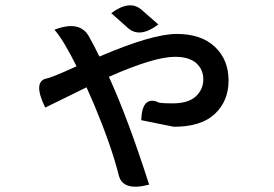

<svg xmlns="http://www.w3.org/2000/svg" viewBox="-20 -645 1040 730"><path d="M582 -552Q512 -499 467 -538L403 -595Q473 -647 518 -608L582 -552ZM271 -393Q222 -492 187 -532Q286 -570 320 -503Q337 -473 358 -430Q559 -516 652 -516Q745 -516 797 -467Q849 -418 849 -339Q849 -261 797 -212Q745 -163 641 -163L517 -188Q520 -279 578 -258Q579 -252 637 -252Q695 -252 724 -278Q753 -305 753 -343Q753 -381 726 -405Q699 -429 645 -429Q566 -429 394 -353Q466 -196 547 57Q448 83 432 23Q404 -89 338 -247L309 -313L152 -236Q105 -332 154 -346Q173 -348 271 -393Z"/></svg>

Font: Swei Half Moon CJK TC
Style: Medium
Weight: 500
Version: Version 2.125